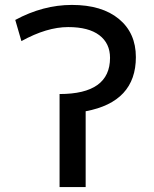

<svg xmlns="http://www.w3.org/2000/svg" viewBox="-20 -760 624 780"><path d="M328 -308V0H222V-378Q427 -378 427 -525Q427 -584 383.5 -617Q340 -650 257 -650Q170 -650 67 -593L42 -679Q155 -740 272 -740Q394 -740 463 -683Q532 -626 532 -528Q532 -346 328 -308Z"/></svg>

Font: M PLUS 1p Medium
Style: Regular
Weight: 500
Version: Version 1.062